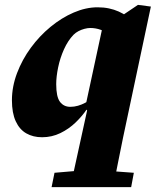

<svg xmlns="http://www.w3.org/2000/svg" viewBox="-20 -548 655 789"><path d="M153 16Q116 16 88 0Q60 -16 44.5 -50Q29 -84 29 -136Q29 -192 50 -247.5Q71 -303 106.5 -351.5Q142 -400 187.5 -437.5Q233 -475 283 -496.5Q333 -518 381 -518Q406 -518 427.5 -513.5Q449 -509 468 -500.5Q487 -492 504 -480L439 -399Q415 -418 394 -425.5Q373 -433 351 -433Q340 -433 327 -429.5Q314 -426 302.5 -420Q291 -414 282 -405Q259 -381 243 -345.5Q227 -310 219 -271.5Q211 -233 211 -202Q211 -150 226.5 -129.5Q242 -109 269 -109Q285 -109 300.5 -113.5Q316 -118 330 -125.5Q344 -133 356 -142L366 -101H338Q319 -72 291 -45Q263 -18 228 -1Q193 16 153 16ZM192 221 204 162 321 152H394L530 162L519 221ZM269 221 338 -94 330 -106 405 -454 440 -456 547 -528 600 -521 486 16Q475 69 465 120Q455 171 445 221Z"/></svg>

Font: Source Serif 4 Black
Style: Italic
Weight: 900
Italic angle: -12°
Designer: Frank Grießhammer
Foundry: Adobe Systems Incorporated
Version: Version 4.004;hotconv 1.0.116;makeotfexe 2.5.65601